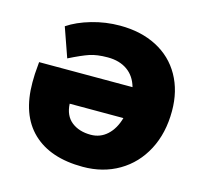

<svg xmlns="http://www.w3.org/2000/svg" viewBox="-105 -829 998 953"><g transform="rotate(15 394.0 -352.5)"><path d="M756 -372Q756 -258 710.5 -171.5Q665 -85 584 -37.5Q503 10 399 10Q232 10 141 -77Q50 -164 50 -331Q50 -359 51 -374L56 -436H536Q521 -490 480.5 -518.5Q440 -547 380 -547Q324 -547 287 -534.5Q250 -522 186 -490L133 -641Q182 -674 253 -694.5Q324 -715 398 -715Q506 -715 587 -673Q668 -631 712 -553Q756 -475 756 -372ZM532 -276H256Q259 -215 297.5 -184.5Q336 -154 396 -154Q445 -154 480.5 -186.5Q516 -219 532 -276Z"/></g></svg>

Font: Nunito Sans Heavy Heavy
Style: Italic
Weight: 400
Italic angle: -4.541°
Designer: Vernon Adams
Foundry: Vernon Adams
Version: Version 2.002